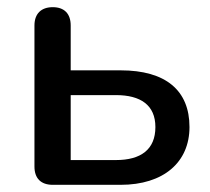

<svg xmlns="http://www.w3.org/2000/svg" viewBox="-20 -515 584 535"><path d="M316 0C436 0 508 -63 508 -161C508 -263 442 -319 316 -319H177V-444C177 -477 159 -495 127 -495C95 -495 76 -477 76 -444V-51C76 -18 94 0 127 0ZM177 -250H303C372 -250 413 -222 413 -161C413 -98 372 -69 303 -69H177Z"/></svg>

Font: Nunito SemiBold
Style: Regular
Weight: 600
Designer: Vernon Adams
Foundry: Vernon Adams
Version: Version 3.602